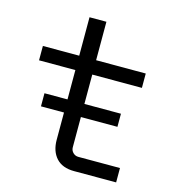

<svg xmlns="http://www.w3.org/2000/svg" viewBox="-105 -788 809 878"><g transform="rotate(15 300.0 -349.0)"><path d="M524 0H325Q269 0 240 -32Q211 -64 211 -118V-247H102V-309H211V-448H39V-516H211V-698H291V-516H526V-448H291V-309H464V-247H291V-104Q291 -89 301.5 -78.5Q312 -68 327 -68H524Z"/></g></svg>

Font: iA Writer Duo V
Style: Regular
Weight: 400
Designer: Mike Abbink, Paul van der Laan, Pieter van Rosmalen, Oliver Reichenstein
Foundry: Information Architects Inc.
Version: Version 2.000